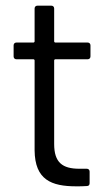

<svg xmlns="http://www.w3.org/2000/svg" viewBox="-20 -656 364 677"><path d="M299 -457V-496C299 -502 295 -506 289 -506H175C173 -506 171 -508 171 -510V-626C171 -632 167 -636 161 -636H112C106 -636 102 -632 102 -626V-510C102 -508 100 -506 98 -506H38C32 -506 28 -502 28 -496V-457C28 -451 32 -447 38 -447H98C100 -447 102 -445 102 -443V-126C103 -22 161 1 249 1C261 1 273 1 286 0C293 0 296 -4 296 -10V-51C296 -57 292 -61 286 -61H260C200 -61 171 -83 171 -148V-443C171 -445 173 -447 175 -447H289C295 -447 299 -451 299 -457Z"/></svg>

Font: Elastic
Style: elastic
Weight: 400
Designer: Jeremy Tribby
Foundry: Tribby Type
Version: Version 1.422;hotconv 1.0.109;makeotfexe 2.5.65596